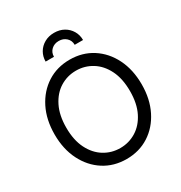

<svg xmlns="http://www.w3.org/2000/svg" viewBox="-215 -1093 1182 1256"><g transform="rotate(-30 376.0 -465.5)"><path d="M376.5 11.2Q280.8 11.2 206.5 -36.4Q132.3 -84 89.8 -168.5Q47.4 -252.9 47.4 -363.3Q47.4 -474.6 89.8 -559.1Q132.3 -643.6 206.5 -691.2Q280.8 -738.8 376.5 -738.8Q472.2 -738.8 546.4 -691.2Q620.6 -643.6 662.8 -559.1Q705.1 -474.6 705.1 -363.3Q705.1 -252.9 662.8 -168.5Q620.6 -84 546.4 -36.4Q472.2 11.2 376.5 11.2ZM376.5 -71.8Q441.9 -71.8 496.6 -105.5Q551.3 -139.2 584 -204.3Q616.7 -269.5 616.7 -363.3Q616.7 -458 584 -523.2Q551.3 -588.4 496.6 -622.1Q441.9 -655.8 376.5 -655.8Q310.5 -655.8 255.9 -622.1Q201.2 -588.4 168.5 -522.9Q135.7 -457.5 135.7 -363.3Q135.7 -269.5 168.5 -204.3Q201.2 -139.2 255.9 -105.5Q310.5 -71.8 376.5 -71.8ZM376 -941.9Q418 -941.9 449.7 -923.8Q481.4 -905.8 499.5 -875Q517.6 -844.2 517.6 -806.2H454.6Q454.6 -838.9 432.1 -859.6Q409.7 -880.4 376 -880.4Q342.3 -880.4 320.1 -859.6Q297.9 -838.9 297.9 -806.2H234.9Q234.9 -844.2 252.9 -875Q271 -905.8 303 -923.8Q335 -941.9 376 -941.9Z"/></g></svg>

Font: Inter 28pt
Style: Regular
Weight: 400
Designer: Rasmus Andersson
Foundry: rsms
Version: Version 4.001;git-66647c0bb